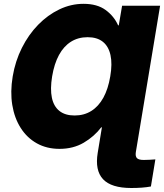

<svg xmlns="http://www.w3.org/2000/svg" viewBox="-20 -757 845 989"><path d="M804.7 -727.5 684.1 0H488.3L504.9 -101.1H501.5Q465.3 -53.7 411.4 -22Q357.4 9.8 286.6 9.8Q220.7 9.8 169.9 -18.6Q119.1 -46.9 86.7 -97.9Q54.2 -148.9 43.2 -216.6Q32.2 -284.2 45.4 -363.3Q58.6 -442.4 92.8 -510.5Q127 -578.6 176.5 -629.4Q226.1 -680.2 285.9 -708.7Q345.7 -737.3 410.2 -737.3Q480.5 -737.3 523.9 -705.6Q567.4 -673.8 588.4 -626.5H591.8L608.9 -727.5ZM364.3 -162.1Q413.1 -162.1 450.4 -185.5Q487.8 -209 512.5 -253.9Q537.1 -298.8 547.9 -363.3Q559.1 -428.2 549.1 -473.4Q539.1 -518.6 509.5 -542Q480 -565.4 431.2 -565.4Q382.8 -565.4 345.7 -542.2Q308.6 -519 283.9 -473.9Q259.3 -428.7 248.5 -363.3Q237.8 -298.3 247.3 -253.4Q256.8 -208.5 286.4 -185.3Q315.9 -162.1 364.3 -162.1ZM656.2 211.4Q553.2 211.4 510.7 166Q468.3 120.6 483.4 29.8L488.3 0H684.1L679.7 26.4Q676.3 48.3 685.5 57.6Q694.8 66.9 720.2 66.9Q737.3 66.9 752.2 65.9Q767.1 64.9 780.3 64L757.3 203.6Q736.8 207.5 710.9 209.5Q685.1 211.4 656.2 211.4Z"/></svg>

Font: Inter 20pt Black
Style: Italic
Weight: 900
Italic angle: -9.3988°
Version: Version 4.001;git-66647c0bb